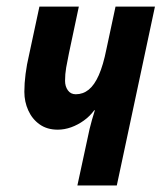

<svg xmlns="http://www.w3.org/2000/svg" viewBox="-20 -565 492 585"><path d="M215.8 0 252.9 -171.9Q255.9 -184.6 260.3 -200Q264.6 -215.3 269 -229H267.1Q253.9 -210.9 235.6 -197.8Q217.3 -184.6 196.8 -177.2Q176.3 -169.9 155.8 -169.9Q123.5 -169.9 100.8 -186Q78.1 -202.1 66.2 -228.5Q54.2 -254.9 54.2 -285.2Q54.2 -311 57.9 -339.6Q61.5 -368.2 68.8 -398.9L100.1 -544.9H220.2L189.9 -401.9Q185.1 -378.9 181.6 -358.9Q178.2 -338.9 178.2 -318.8Q178.2 -301.8 186.8 -289.8Q195.3 -277.8 210.9 -277.8Q232.9 -277.8 250.2 -291.7Q267.6 -305.7 281 -335.9Q294.4 -366.2 304.2 -415L332 -544.9H452.1L335.9 0Z"/></svg>

Font: Open Sans Condensed
Style: Italic
Weight: 400
Width: 3
Italic angle: -12°
Designer: Monotype Design Team
Foundry: Monotype Imaging Inc.
Version: Version 3.000